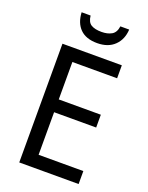

<svg xmlns="http://www.w3.org/2000/svg" viewBox="-168 -1001 835 1085"><g transform="rotate(20 250.0 -459.0)"><path d="M445 0H88V-714H445V-636H176V-411H429V-334H176V-78H445ZM415 -918Q412 -858 374 -821Q336 -784 270 -784Q203 -784 167.5 -819.5Q132 -855 129 -918H183Q187 -879 209.5 -865.5Q232 -852 272 -852Q308 -852 332.5 -866Q357 -880 362 -918Z"/></g></svg>

Font: Noto Sans SemiCondensed
Style: Regular
Weight: 400
Width: 4
Designer: Monotype Design Team
Foundry: Monotype Imaging Inc.
Version: Version 2.013; ttfautohint (v1.8.4.7-5d5b)